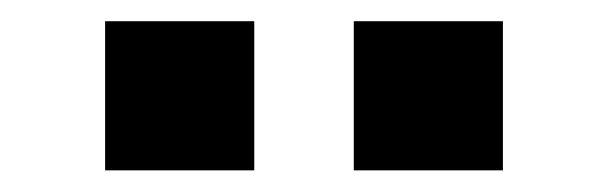

<svg xmlns="http://www.w3.org/2000/svg" viewBox="-20 -770 573 181"><path d="M219.7 -750V-609.4H79.1V-750ZM454.1 -750V-609.4H313.5V-750Z"/></svg>

Font: Francois One
Style: Regular
Weight: 400
Designer: Vernon Adams
Foundry: vernon adams
Version: Version 1.000